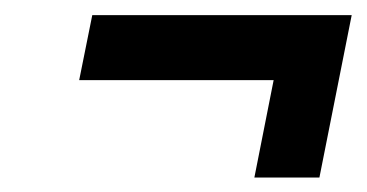

<svg xmlns="http://www.w3.org/2000/svg" viewBox="-20 -326 493 258"><path d="M347.7 -218.3H86.4L104 -305.7H452.6L409.2 -87.4H321.8Z"/></svg>

Font: Qaz
Style: Italic
Weight: 400
Italic angle: -11.25°
Designer: GGBotNet
Foundry: f0n7
Version: 0.70